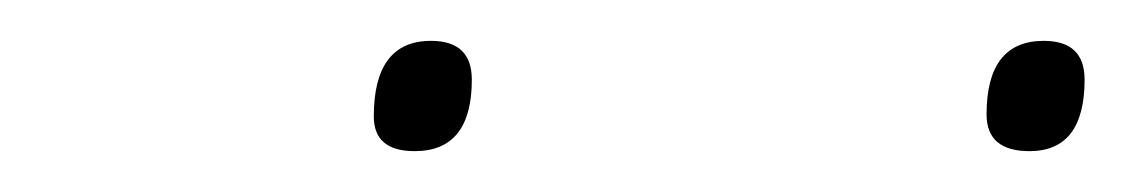

<svg xmlns="http://www.w3.org/2000/svg" viewBox="-20 -740 558 94"><path d="M484 -666Q463 -666 463 -684Q463 -720 491 -720Q511 -720 511 -701Q511 -666 484 -666ZM183 -666Q163 -666 163 -683Q163 -720 191 -720Q211 -720 211 -701Q211 -666 183 -666Z"/></svg>

Font: Georama ExtraExtended ExtraLight
Style: Italic
Weight: 200
Width: 8
Italic angle: -9°
Designer: Jean-Baptiste Levee
Foundry: Production Type
Version: Version 1.000